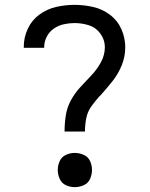

<svg xmlns="http://www.w3.org/2000/svg" viewBox="-20 -763 616 791"><path d="M246 -221H330Q330 -249 335.5 -276.5Q341 -304 357.5 -326.5Q374 -349 393 -370H394Q419 -398 443 -428Q467 -458 481.5 -494Q496 -530 496 -568Q496 -607 480 -643Q464 -679 432.5 -702.5Q401 -726 363 -734.5Q325 -743 287 -743Q249 -743 211.5 -734.5Q174 -726 142.5 -703Q111 -680 94.5 -644.5Q78 -609 78 -571V-566H162V-569Q162 -591 172.5 -611.5Q183 -632 201.5 -645Q220 -658 242.5 -663Q265 -668 287 -668Q317 -668 346 -659Q375 -650 393.5 -624.5Q412 -599 412 -569Q412 -536 395.5 -506Q379 -476 356 -452Q333 -428 310.5 -403.5Q288 -379 272 -349.5Q256 -320 251 -287Q246 -254 246 -221ZM288 8Q307 8 325 0Q343 -8 351 -26Q359 -44 359 -63Q359 -82 351 -99.5Q343 -117 325 -125Q307 -133 288 -133Q269 -133 251.5 -125Q234 -117 226 -99.5Q218 -82 218 -63Q218 -44 226 -26Q234 -8 251.5 0Q269 8 288 8Z"/></svg>

Font: Iosevka SS01 Extended
Style: Regular
Weight: 400
Width: 7
Monospace: yes
Designer: Belleve Invis
Foundry: Belleve Invis
Version: Version 3.4.7; ttfautohint (v1.8.3)